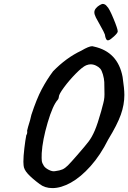

<svg xmlns="http://www.w3.org/2000/svg" viewBox="-20 -909 658 985"><path d="M101 -61Q100 -66 100 -79Q100 -107 105 -149Q110 -191 115 -216Q119 -220 119.5 -228Q120 -236 119 -238Q119 -241 124 -258Q136 -295 141 -320Q168 -402 194 -451Q220 -500 252 -543Q320 -613 397 -649Q436 -672 453 -672Q456 -672 462 -670Q585 -643 609 -514Q618 -453 618 -422Q618 -372 600 -321Q582 -270 535 -193Q495 -113 444.5 -56.5Q394 0 343.5 28Q293 56 249 56Q210 56 183 35Q144 6 123 -17Q102 -40 101 -61ZM376 -113Q418 -161 435 -183.5Q452 -206 466.5 -240Q481 -274 499 -338L505 -361Q511 -382 513.5 -395.5Q516 -409 516 -425L515 -488Q514 -506 508 -527Q502 -548 494 -557Q486 -566 472.5 -572.5Q459 -579 445 -579Q435 -579 422 -574Q403 -566 369 -531.5Q335 -497 308.5 -461Q282 -425 282 -413Q282 -412 281 -407Q280 -402 277 -398Q251 -370 224.5 -280Q198 -190 194 -123Q193 -94 194.5 -83Q196 -72 205 -58Q212 -47 230.5 -37.5Q249 -28 263 -31Q287 -34 300.5 -40Q314 -46 328.5 -60.5Q343 -75 376 -113ZM518 -732Q515 -742 494 -779Q480 -803 472 -819Q464 -835 464 -846Q464 -857 472.5 -867Q481 -877 492 -883Q503 -889 506 -889Q520 -889 529 -876Q540 -867 562 -814Q584 -761 584 -748Q584 -740 565 -722.5Q546 -705 538 -703L534 -702Q528 -702 524 -709.5Q520 -717 518 -732Z"/></svg>

Font: Caveat
Style: Bold
Weight: 700
Designer: Pablo Impallari
Foundry: Pablo Impallari
Version: Version 1.500; ttfautohint (v1.6)